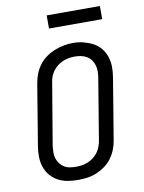

<svg xmlns="http://www.w3.org/2000/svg" viewBox="-99 -990 799 1066"><g transform="rotate(-10 300.0 -457.0)"><path d="M253 8Q223 8 194 3Q165 -2 140.5 -15.5Q116 -29 98 -50.5Q80 -72 71 -99Q62 -126 61.5 -155.5Q61 -185 66 -215L123 -560Q127 -586 137 -611.5Q147 -637 163.5 -659.5Q180 -682 203 -698.5Q226 -715 252 -725.5Q278 -736 304 -741Q330 -746 357 -746Q387 -746 415 -739Q443 -732 468 -719Q493 -706 511 -684.5Q529 -663 538 -636Q547 -609 547.5 -579.5Q548 -550 543 -520L486 -175Q482 -149 472 -123.5Q462 -98 445.5 -75.5Q429 -53 406 -36.5Q383 -20 357.5 -9.5Q332 1 305.5 4.5Q279 8 253 8ZM254 -66Q272 -66 289 -68.5Q306 -71 322.5 -78Q339 -85 353.5 -96Q368 -107 379 -122Q390 -137 396 -153.5Q402 -170 405 -187L462 -532Q465 -550 465 -568Q465 -586 460 -602.5Q455 -619 445 -632.5Q435 -646 420.5 -654.5Q406 -663 388.5 -666.5Q371 -670 353 -670Q336 -670 319 -667Q302 -664 285.5 -657Q269 -650 254.5 -638.5Q240 -627 229.5 -612.5Q219 -598 213 -581.5Q207 -565 205 -548L147 -203Q145 -185 144.5 -167Q144 -149 149 -133Q154 -117 164 -103.5Q174 -90 188 -81Q202 -72 219 -69Q236 -66 254 -66ZM240 -848V-922H540V-848Z"/></g></svg>

Font: Iosevka Slab Extended
Style: Italic
Weight: 400
Width: 7
Italic angle: -9°
Monospace: yes
Designer: Belleve Invis
Foundry: Belleve Invis
Version: Version 11.1.0; ttfautohint (v1.8.3)